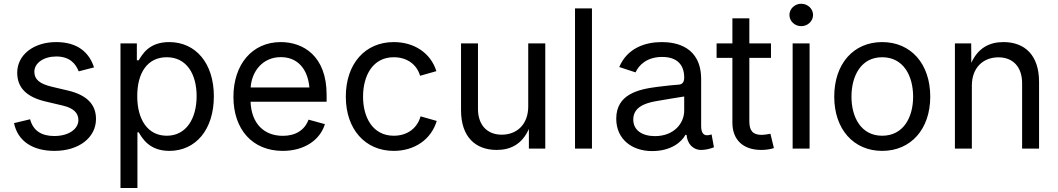

<svg xmlns="http://www.w3.org/2000/svg" viewBox="-20 -771 5487 996"><path d="M262.7 11.7C390.6 11.7 478 -58.1 478 -153.8C478 -228.5 431.6 -277.8 332.5 -301.3L250 -320.8C186 -335.9 158.2 -358.4 158.2 -398.9C158.2 -444.3 207 -478 272 -478C342.3 -478 373 -439.9 388.2 -400.9L467.8 -421.4C442.9 -498 383.8 -552.7 271.5 -552.7C155.3 -552.7 69.3 -487.3 69.3 -393.6C69.3 -316.9 116.7 -268.1 215.8 -244.6L306.6 -223.1C360.4 -210.4 386.7 -185.5 386.7 -147.9C386.7 -103 337.9 -65.4 261.7 -65.4C196.3 -65.4 151.9 -92.3 136.2 -152.3L52.7 -132.3C72.3 -38.1 150.4 11.7 262.7 11.7Z M605 204.1H692.9V-84.5H699.7C717.8 -54.2 754.4 11.7 858.4 11.7C994.6 11.7 1089.4 -97.7 1089.4 -271.5C1089.4 -444.3 994.1 -552.7 857.9 -552.7C751.5 -552.7 717.8 -487.3 699.7 -458.5H689.9V-545.9H605ZM845.2 -66.9C746.1 -66.9 691.9 -150.9 691.9 -272.5C691.9 -393.1 744.6 -474.1 845.2 -474.1C948.7 -474.1 1000 -385.7 1000 -272.5C1000 -157.7 947.3 -66.9 845.2 -66.9Z M1446.8 11.7C1558.6 11.7 1640.1 -44.4 1665.5 -127L1580.6 -150.4C1560.1 -94.7 1511.7 -66.4 1447.3 -66.4C1350.6 -66.4 1284.2 -128.9 1279.8 -243.2H1674.3V-279.8C1674.3 -481.4 1552.2 -552.7 1436.5 -552.7C1287.6 -552.7 1190.9 -436 1190.9 -268.6C1190.9 -100.6 1288.6 11.7 1446.8 11.7ZM1280.3 -317.4C1285.6 -400.9 1342.8 -474.6 1436.5 -474.6C1526.4 -474.6 1576.7 -410.2 1585 -317.4Z M2022.5 11.7C2129.4 11.7 2216.3 -46.4 2245.6 -143.6L2161.6 -167.5C2145.5 -108.4 2095.7 -66.9 2022.5 -66.9C1913.6 -66.9 1863.3 -162.1 1863.3 -269.5C1863.3 -378.4 1913.6 -474.1 2022.5 -474.1C2094.2 -474.1 2143.1 -434.1 2159.2 -377.9L2243.7 -401.9C2213.9 -497.1 2127.9 -552.7 2022.5 -552.7C1874 -552.7 1773.9 -440.4 1773.9 -269.5C1773.9 -101.1 1874 11.7 2022.5 11.7Z M2556.6 6.8C2628.4 6.8 2688 -22.5 2723.6 -102.1V0H2808.6V-545.9H2720.2V-218.8C2720.2 -125.5 2661.1 -72.3 2583 -72.3C2506.8 -72.3 2459.5 -122.6 2459.5 -206.5V-545.9H2371.6V-199.2C2371.6 -61 2446.3 6.8 2556.6 6.8Z M3050.8 -727.5H2962.9V0H3050.8Z M3362.8 12.7C3461.4 12.7 3515.6 -34.2 3535.6 -71.3H3541.5C3544.9 -26.9 3573.7 6.8 3617.2 6.8C3636.7 6.8 3659.2 2.4 3683.6 -6.8L3671.4 -73.7C3660.6 -70.3 3655.3 -69.3 3647 -69.3C3627 -69.3 3617.2 -86.9 3617.2 -116.7V-359.9C3617.2 -530.3 3485.8 -552.7 3412.6 -552.7C3328.1 -552.7 3234.4 -522.5 3192.4 -423.3L3276.9 -395.5C3293.9 -433.6 3336.4 -475.6 3415 -475.6C3490.7 -475.6 3529.3 -436.5 3529.3 -368.7C3529.3 -343.3 3518.6 -333.5 3501.5 -332C3474.6 -330.1 3442.4 -327.1 3389.2 -320.3C3288.1 -307.6 3176.8 -280.3 3176.8 -155.3C3176.8 -47.9 3259.3 12.7 3362.8 12.7ZM3377.9 -64.9C3312.5 -64.9 3265.1 -94.2 3265.1 -150.9C3265.1 -212.9 3321.3 -235.8 3385.3 -246.6C3422.4 -252.9 3484.9 -263.7 3529.3 -270.5V-197.3C3529.3 -130.4 3475.1 -64.9 3377.9 -64.9Z M3779.3 -675.8V-545.9H3697.3V-470.7H3779.3V-134.8C3779.3 -45.4 3835 6.8 3929.2 6.8C3951.7 6.8 3976.6 3.4 3994.6 -2.9L3976.6 -77.1C3961.9 -74.2 3942.9 -71.3 3931.6 -71.3C3885.3 -71.3 3867.2 -92.8 3867.2 -141.6V-470.7H3979.5V-545.9H3867.2V-675.8Z M4091.8 0H4179.7V-545.9H4091.8ZM4136.2 -635.3C4169.9 -635.3 4197.8 -661.1 4197.8 -693.4C4197.8 -725.6 4169.9 -751.5 4136.2 -751.5C4103 -751.5 4075.2 -725.6 4075.2 -693.4C4075.2 -661.1 4103 -635.3 4136.2 -635.3Z M4556.2 11.7C4705.1 11.7 4805.7 -101.1 4805.7 -269.5C4805.7 -440.4 4705.1 -552.7 4556.2 -552.7C4407.7 -552.7 4307.6 -440.4 4307.6 -269.5C4307.6 -101.1 4407.7 11.7 4556.2 11.7ZM4556.2 -66.9C4447.3 -66.9 4397 -162.1 4397 -269.5C4397 -378.4 4447.3 -474.1 4556.2 -474.1C4666.5 -474.1 4716.8 -377.9 4716.8 -269.5C4716.8 -162.1 4666.5 -66.9 4556.2 -66.9Z M5021.5 -327.1C5021.5 -420.4 5080.6 -473.6 5159.2 -473.6C5235.4 -473.6 5282.2 -423.3 5282.2 -339.4V0H5370.1V-346.7C5370.1 -484.9 5295.9 -552.7 5185.5 -552.7C5112.3 -552.7 5053.7 -522 5018.6 -444.8L5018.1 -545.9H4933.6V0H5021.5Z"/></svg>

Font: Raveo
Style: Regular
Weight: 400
Designer: Jakub Foglar, Rasmus Andersson (Inter)
Foundry: Jakubfoglar.com
Version: Version 1.100;Glyphs 3.2.3 (3260)